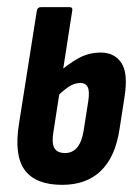

<svg xmlns="http://www.w3.org/2000/svg" viewBox="-20 -511 388 537"><path d="M154 6Q80 6 49.5 -35Q19 -76 33 -164L83 -481Q85 -491 94 -491H175Q184 -491 182 -481L130 -146Q124 -113 131.5 -98Q139 -83 162 -83Q204 -83 214 -146L227 -229Q231 -257 225 -268Q219 -279 205 -279Q187 -279 169.5 -266.5Q152 -254 136 -237L146 -310Q168 -330 197.5 -347Q227 -364 262 -364Q300 -364 319.5 -335Q339 -306 328 -238L314 -148Q302 -71 261.5 -32.5Q221 6 154 6Z"/></svg>

Font: Sofia Sans Extra Condensed
Style: Bold Italic
Weight: 700
Italic angle: -9°
Designer: Botio Nikoltchev, Ani Petrova
Foundry: lettersoup
Version: Version 4.101